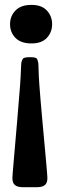

<svg xmlns="http://www.w3.org/2000/svg" viewBox="-20 -759 255 793"><path d="M104 -522.9Q112.8 -522.9 118.2 -522.2Q123.5 -521.5 127.7 -520Q131.8 -518.6 133.8 -513.9Q135.7 -509.3 137 -504.6Q138.2 -500 138.7 -490Q139.2 -480 139.4 -470.2Q139.6 -460.4 140.4 -442.6Q141.1 -424.8 142.6 -407.7Q146.5 -354 155 -260.5Q163.6 -167 169.7 -99.6Q175.8 -32.2 175.8 -23.9Q175.8 -3.4 165.3 5.4Q154.8 14.2 131.8 14.2H75.2Q52.2 14.2 41.7 5.4Q31.2 -3.4 31.2 -23.9Q31.2 -32.2 37.1 -99.4Q43 -166.5 51 -260.5Q59.1 -354.5 63 -407.7Q64.5 -424.8 65.2 -442.6Q65.9 -460.4 66.4 -470.2Q66.9 -480 67.4 -490.2Q67.9 -500.5 69.3 -504.9Q70.8 -509.3 73 -513.9Q75.2 -518.6 79.6 -520Q84 -521.5 89.4 -522.2Q94.7 -522.9 104 -522.9ZM21.5 -659.2Q21.5 -692.4 43.9 -715.6Q66.4 -738.8 109.9 -738.8Q152.3 -738.8 173.8 -715.3Q195.3 -691.9 195.3 -659.2Q195.3 -626 173.8 -602.8Q152.3 -579.6 109.9 -579.6Q66.4 -579.6 43.9 -602.5Q21.5 -625.5 21.5 -659.2Z"/></svg>

Font: Coustard
Style: Regular
Weight: 400
Foundry: vernon adams
Version: Version 1.001